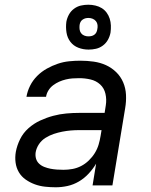

<svg xmlns="http://www.w3.org/2000/svg" viewBox="-20 -785 640 813"><path d="M216 8Q193 8 170.5 5.5Q148 3 127.5 -4.5Q107 -12 89 -24.5Q71 -37 60 -55.5Q49 -74 46 -96.5Q43 -119 47 -142Q52 -169 65 -195.5Q78 -222 100.5 -242Q123 -262 150 -274.5Q177 -287 205 -294.5Q233 -302 261 -304.5Q289 -307 316 -307H423L428 -339Q432 -364 426.5 -388Q421 -412 404 -427.5Q387 -443 363.5 -448.5Q340 -454 315 -454Q301 -454 287 -453Q273 -452 258.5 -448.5Q244 -445 230.5 -439Q217 -433 205 -424Q193 -415 185 -402Q177 -389 175 -375H92Q96 -399 107.5 -422Q119 -445 137.5 -463.5Q156 -482 178.5 -494.5Q201 -507 224.5 -515Q248 -523 272.5 -525.5Q297 -528 321 -528Q349 -528 377 -524Q405 -520 429 -509Q453 -498 472 -479.5Q491 -461 501.5 -436.5Q512 -412 513.5 -384Q515 -356 510 -327L456 0H372L387 -92Q374 -70 355.5 -50Q337 -30 314 -16.5Q291 -3 266 2.5Q241 8 216 8ZM249 -66Q268 -66 287 -69.5Q306 -73 323.5 -82Q341 -91 356 -105.5Q371 -120 381.5 -137Q392 -154 397.5 -172.5Q403 -191 406 -210L410 -234H315Q297 -234 279.5 -232.5Q262 -231 244 -227.5Q226 -224 208 -218Q190 -212 173 -201.5Q156 -191 145 -174.5Q134 -158 131 -140Q129 -126 132.5 -113.5Q136 -101 145.5 -92Q155 -83 168 -78Q181 -73 194 -70.5Q207 -68 221 -67Q235 -66 249 -66ZM355 -575Q332 -575 311.5 -583Q291 -591 278 -608Q265 -625 261.5 -647.5Q258 -670 261 -693Q264 -709 272 -723.5Q280 -738 293.5 -748Q307 -758 322.5 -761.5Q338 -765 354 -765Q369 -765 384 -761.5Q399 -758 411 -750.5Q423 -743 431.5 -731.5Q440 -720 444.5 -706Q449 -692 449.5 -677Q450 -662 448 -647Q445 -631 437 -616.5Q429 -602 415.5 -592Q402 -582 386.5 -578.5Q371 -575 355 -575ZM354 -631Q361 -631 367.5 -632.5Q374 -634 379.5 -638Q385 -642 388 -648Q391 -654 392 -661Q394 -670 393 -679Q392 -688 386.5 -695Q381 -702 372.5 -705.5Q364 -709 355 -709Q348 -709 342 -707.5Q336 -706 330 -702Q324 -698 321 -692Q318 -686 317 -679Q316 -670 317 -661Q318 -652 323 -645Q328 -638 336.5 -634.5Q345 -631 354 -631Z"/></svg>

Font: Iosevka Extended Oblique
Style: Regular
Weight: 400
Width: 7
Italic angle: -9°
Monospace: yes
Designer: Belleve Invis
Foundry: Belleve Invis
Version: Version 32.0.1; ttfautohint (v1.8.4)